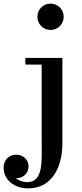

<svg xmlns="http://www.w3.org/2000/svg" viewBox="-105 -780 455 1060"><path d="M101.5 -687.5C101.5 -647 133.5 -614.5 174 -614.5C214.5 -614.5 246.5 -647 246.5 -687.5C246.5 -728 214.5 -760 174 -760C133.5 -760 101.5 -728 101.5 -687.5ZM239.5 -460H35V-423.5H125V-20C125 107 137.5 225.5 45 225.5C21 225.5 -1.5 217 -18.5 203.5C-17 203.5 -15.5 203.5 -13.5 203.5C27.5 203.5 52.5 172 52.5 139C52.5 95.5 17 74 -15.5 74C-53.5 74 -85 101 -85 146C-85 207.5 -33 260 51.5 260C181.5 260 239.5 142.5 239.5 11.5Z"/></svg>

Font: Bodoni* 06pt Medium
Style: Regular
Weight: 500
Version: Version 2.3